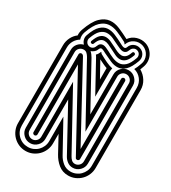

<svg xmlns="http://www.w3.org/2000/svg" viewBox="-230 -966 1078 1210"><g transform="rotate(30 308.5 -361.0)"><path d="M111 0Q111 18 123.5 30.5Q136 43 154 43Q171 43 183.5 30.5Q196 18 196 0V-400L422 11Q429 24 439 33.5Q449 43 464 43Q481 43 493.5 30.5Q506 18 506 0V-567Q506 -584 493.5 -596.5Q481 -609 464 -609Q446 -609 433.5 -596.5Q421 -584 421 -567V-166L194 -579Q187 -591 177.5 -600Q168 -609 154 -609Q136 -609 123.5 -596.5Q111 -584 111 -567ZM139 -567Q139 -573 143.5 -577Q148 -581 154 -581Q159 -581 164 -577Q169 -573 171 -568L449 -56V-567Q449 -573 453.5 -577Q458 -581 464 -581Q469 -581 473.5 -577Q478 -573 478 -567V0Q478 6 473.5 10Q469 14 464 14Q454 14 451 7L168 -510V0Q168 6 163.5 10Q159 14 154 14Q148 14 143.5 10Q139 6 139 0ZM405 -752Q399 -735 390 -728.5Q381 -722 370.5 -722.5Q360 -723 348 -728Q336 -733 324 -739Q299 -752 274 -763Q249 -774 226 -772.5Q203 -771 183 -752.5Q163 -734 147 -689Q142 -676 148 -663Q154 -650 167 -645Q181 -640 193.5 -646Q206 -652 211 -666Q217 -683 226 -689.5Q235 -696 245.5 -695.5Q256 -695 267.5 -690Q279 -685 291 -679Q316 -665 341 -654.5Q366 -644 389.5 -645.5Q413 -647 433 -665.5Q453 -684 469 -729Q474 -742 468.5 -755Q463 -768 449 -773Q435 -778 422.5 -771.5Q410 -765 405 -752ZM426 -744Q430 -755 441 -751Q445 -749 447 -745Q449 -741 447 -736Q434 -700 418 -685.5Q402 -671 383 -670Q364 -669 344 -678.5Q324 -688 303 -699Q286 -708 270 -715Q254 -722 239 -722Q224 -722 211.5 -711.5Q199 -701 189 -674Q186 -664 174 -667Q170 -668 168 -672Q166 -676 168 -681Q181 -717 197 -731.5Q213 -746 232 -747Q251 -748 271.5 -739Q292 -730 313 -719Q329 -710 345.5 -703Q362 -696 376.5 -696Q391 -696 404 -706.5Q417 -717 426 -744ZM353 -801Q373 -829 406 -839Q439 -849 472 -838Q492 -831 507 -817Q522 -803 530.5 -785Q539 -767 540 -746.5Q541 -726 534 -706L524 -679Q554 -662 572.5 -632.5Q591 -603 591 -567V0Q591 26 581 49.5Q571 73 553.5 90.5Q536 108 513 118Q490 128 464 128Q422 128 392 103.5Q362 79 343 44L281 -70V0Q281 26 271 49.5Q261 73 243.5 90.5Q226 108 203 118Q180 128 154 128Q127 128 104 118Q81 108 63.5 90.5Q46 73 36 49.5Q26 26 26 0V-567Q26 -597 39 -623.5Q52 -650 75 -667Q73 -689 81 -712Q107 -785 138.5 -815.5Q170 -846 205 -849.5Q240 -853 277.5 -837Q315 -821 353 -801ZM336 -580Q321 -585 305.5 -592.5Q290 -600 274 -608L336 -496V-567ZM361 -767Q359 -765 355.5 -771Q352 -777 345 -780Q311 -798 277.5 -812Q244 -826 213 -823.5Q182 -821 154 -795Q126 -769 103 -705Q98 -691 98 -677.5Q98 -664 102 -652Q80 -639 67 -616.5Q54 -594 54 -567V0Q54 42 83 70.5Q112 99 154 99Q174 99 192 91.5Q210 84 223.5 70.5Q237 57 245 39Q253 21 253 0V-179L371 35Q385 61 408.5 80Q432 99 464 99Q484 99 502 91.5Q520 84 533.5 70.5Q547 57 555 39Q563 21 563 0V-567Q563 -602 542.5 -628Q522 -654 490 -662Q501 -681 512 -713Q518 -728 517 -744Q516 -760 509.5 -774Q503 -788 491.5 -799Q480 -810 464 -816Q432 -827 402 -813Q372 -799 361 -767ZM246 -603Q244 -608 241 -611.5Q238 -615 235 -620Q242 -626 246.5 -634Q251 -642 255 -651Q256 -653 259.5 -647Q263 -641 271 -638Q296 -624 320.5 -612.5Q345 -601 368 -596Q364 -584 364 -567V-388ZM382 -759Q390 -782 411.5 -792Q433 -802 456 -794Q479 -786 489 -765Q499 -744 491 -721Q471 -666 447 -643.5Q423 -621 396 -619Q369 -617 340 -629.5Q311 -642 281 -657Q266 -666 252.5 -670Q239 -674 233 -658Q228 -644 218 -635.5Q208 -627 195 -622Q203 -615 209.5 -606.5Q216 -598 221 -589L393 -276V-567Q393 -596 414 -617Q435 -638 464 -638Q493 -638 514 -617Q535 -596 535 -567V0Q535 29 514 50Q493 71 464 71Q442 71 425 58.5Q408 46 398 28L225 -288V0Q225 29 204 50Q183 71 154 71Q125 71 104 50Q83 29 83 0V-567Q83 -592 98.5 -611Q114 -630 138 -636Q127 -648 122.5 -664Q118 -680 124 -697Q143 -752 167.5 -774.5Q192 -797 219 -798.5Q246 -800 275.5 -787.5Q305 -775 335 -759Q342 -755 349.5 -751.5Q357 -748 363.5 -747Q370 -746 374.5 -748.5Q379 -751 382 -759Z"/></g></svg>

Font: Zschusch
Style: Regular
Weight: 400
Designer: Peter Wiegel
Foundry: Peter Wiegel